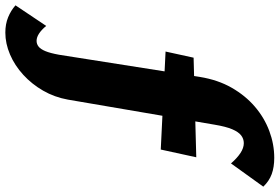

<svg xmlns="http://www.w3.org/2000/svg" viewBox="-326 -574 1047 719"><g transform="rotate(90 197.5 -214.5)"><path d="M-40 289Q-72 289 -97.5 278.5Q-123 268 -142 251L-65 136Q-50 154 -36 163Q-22 172 -9 172Q3 172 12.5 164.5Q22 157 29.5 139Q37 121 43 88L126 -439Q137 -507 166.5 -558.5Q196 -610 237.5 -645.5Q279 -681 328.5 -699.5Q378 -718 429 -718Q464 -718 490 -708.5Q516 -699 537 -677L450 -556Q430 -579 411 -591.5Q392 -604 374 -604Q358 -604 345 -594Q332 -584 322 -560.5Q312 -537 305 -495L211 55Q202 105 177.5 147.5Q153 190 118 222Q83 254 42 271.5Q1 289 -40 289ZM31 -311 54 -416 427 -426 398 -293Z"/></g></svg>

Font: Ysabeau Black
Style: Italic
Weight: 900
Italic angle: -12°
Version: Version 2.000;gftools[0.9.27.dev2+g8671c4b]